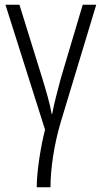

<svg xmlns="http://www.w3.org/2000/svg" viewBox="-20 -552 432 810"><path d="M386 -532H329L237 -223C222 -167 208 -114 200 -71H198C191 -114 174 -170 158 -223L62 -532H3L170 -5C153 61 135 168 135 238H193C193 161 208 58 236 -36Z"/></svg>

Font: Noto Sans Display SemiCondensed Light
Style: Regular
Weight: 300
Width: 4
Designer: Monotype Design Team
Foundry: Monotype Imaging Inc.
Version: Version 1.900